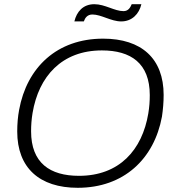

<svg xmlns="http://www.w3.org/2000/svg" viewBox="-20 -882 833 914"><path d="M334 -780H379C385 -797 396 -813 420 -813C462 -813 509 -780 557 -780C608 -780 642 -815 653 -862H607C600 -845 590 -829 568 -829C525 -829 480 -862 429 -862C375 -862 345 -826 334 -780ZM350 12C570 12 714 -126 751 -327C756 -361 759 -395 759 -430C759 -603 654 -698 471 -698C251 -698 108 -561 71 -359C65 -327 62 -292 62 -256C62 -83 168 12 350 12ZM356 -45C218 -45 128 -106 128 -257C128 -286 130 -314 135 -344C164 -518 274 -642 465 -642C603 -642 693 -581 693 -429C693 -400 691 -372 686 -342C657 -168 548 -45 356 -45Z"/></svg>

Font: Archivo ExtraLight
Style: Italic
Weight: 200
Italic angle: -10°
Designer: Hector Gatti
Foundry: Omnibus-Type
Version: Version 2.001